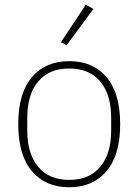

<svg xmlns="http://www.w3.org/2000/svg" viewBox="-20 -778 584 810"><path d="M272 12Q172 12 114.5 -56Q57 -124 57 -254Q57 -385 114.5 -452.5Q172 -520 272 -520Q372 -520 429.5 -452.5Q487 -385 487 -254Q487 -124 429.5 -56Q372 12 272 12ZM272 -19Q357 -19 403 -74.5Q449 -130 449 -227V-281Q449 -379 403 -434Q357 -489 272 -489Q187 -489 141 -434Q95 -379 95 -281V-227Q95 -130 141 -74.5Q187 -19 272 -19ZM261 -587 237 -600 342 -758 374 -740Z"/></svg>

Font: IBM Plex Sans Arabic ExtLt
Style: Regular
Weight: 200
Designer: Mike Abbink, Paul van der Laan, Pieter van Rosmalen, Wael Morcos, Khajak Apelian
Foundry: Bold Monday
Version: Version 1.2